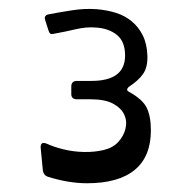

<svg xmlns="http://www.w3.org/2000/svg" viewBox="-20 -756 438 439"><path d="M275 -546Q306 -529 315.5 -509.5Q325 -490 325 -458Q325 -398 288 -367.5Q251 -337 179 -337Q137 -337 89 -352Q80 -355 78 -366L73 -418Q72 -434 88 -427Q103 -420 125.5 -414.5Q148 -409 172 -408.5Q196 -408 217 -413Q238 -418 250 -431Q263 -445 267 -462Q271 -479 264 -494Q257 -509 238.5 -519Q220 -529 187 -529H156Q143 -529 143 -541V-558Q143 -571 156 -571H189Q266 -571 266 -629Q266 -661 247.5 -676Q229 -691 200 -693Q178 -695 152.5 -689Q127 -683 104 -679Q97 -677 94.5 -679.5Q92 -682 90 -689L84 -708Q79 -720 90 -723Q116 -728 145 -732.5Q174 -737 201 -735Q225 -733 245.5 -726.5Q266 -720 281.5 -707Q297 -694 306.5 -675Q316 -656 317 -629Q318 -603 307.5 -587.5Q297 -572 274 -557Q267 -550 275 -546Z"/></svg>

Font: OpenDyslexic 3
Style: Regular
Weight: 400
Designer: Abelardo Gonzalez
Version: Version 1.000;PS 001.001;hotconv 1.0.56